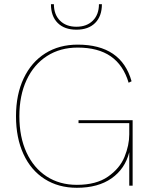

<svg xmlns="http://www.w3.org/2000/svg" viewBox="-20 -882 716 912"><path d="M610 -311V0H594V-159Q574 -80 510 -35Q446 10 345 10Q258 10 192.5 -31.5Q127 -73 91.5 -150Q56 -227 56 -330Q56 -433 92.5 -510Q129 -587 195 -628.5Q261 -670 349 -670Q556 -670 605 -496L591 -489Q566 -573 506 -614.5Q446 -656 349 -656Q266 -656 203.5 -616Q141 -576 106.5 -502.5Q72 -429 72 -330Q72 -231 106 -157.5Q140 -84 201.5 -44Q263 -4 345 -4Q437 -4 493 -43Q549 -82 571.5 -137Q594 -192 594 -244V-297H353V-311ZM343 -741Q286 -741 254 -773Q222 -805 222 -862H236Q236 -813 265 -784Q294 -755 343 -755Q392 -755 421 -784Q450 -813 450 -862H464Q464 -805 432 -773Q400 -741 343 -741Z"/></svg>

Font: Work Sans Thin
Style: Regular
Weight: 260
Designer: Wei Huang
Foundry: Wei Huang
Version: Version 1.500